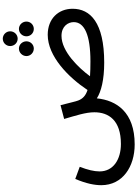

<svg xmlns="http://www.w3.org/2000/svg" viewBox="176 -932 988 1380"><g transform="rotate(-90 670.0 -242.0)"><path d="M1082 -609C1111 -609 1135 -633 1135 -663C1135 -692 1111 -716 1082 -716C1052 -716 1029 -692 1029 -663C1029 -633 1052 -609 1082 -609ZM1011 -493C1040 -493 1063 -517 1063 -546C1063 -575 1040 -600 1011 -600C981 -600 957 -575 957 -546C957 -517 981 -493 1011 -493ZM1152 -493C1182 -493 1205 -517 1205 -546C1205 -575 1182 -600 1152 -600C1122 -600 1099 -575 1099 -546C1099 -517 1122 -493 1152 -493ZM322 232C554 232 639 101 653 -40C701 -9 786 13 910 13C1199 13 1297 -88 1297 -214C1297 -316 1226 -393 1110 -393C955 -393 804 -244 713 -107C672 -120 650 -142 638 -173C630 -193 624 -225 604 -301L505 -275C529 -192 553 -120 553 -58C553 45 496 133 325 133C212 133 128 77 128 -20C128 -60 139 -105 161 -163L74 -195C40 -116 29 -55 29 -8C29 146 163 232 322 232ZM1102 -294C1172 -294 1201 -246 1201 -206C1201 -129 1108 -86 919 -86C878 -86 842 -87 812 -89C871 -170 990 -294 1102 -294Z"/></g></svg>

Font: Noto Sans Arabic UI Md
Style: Regular
Weight: 500
Designer: Monotype Design Team, Nadine Chahine and Nizar Qandah
Foundry: Monotype Imaging Inc.
Version: Version 2.010